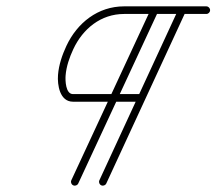

<svg xmlns="http://www.w3.org/2000/svg" viewBox="-20 -573 682 605"><path d="M543.1 -546C543.1 -546 543.1 -546 543.1 -546C459.8 -365.7 376.5 -185.4 293.2 -5C290.4 1 293 8.1 299 10.9C305.1 13.7 312.2 11 315 5C315 5 315 5 315 5C398.3 -175.3 481.6 -355.6 564.9 -535.9C567.7 -541.9 565 -549.1 559 -551.8C553 -554.6 545.9 -552 543.1 -546ZM472.1 -551.8C466 -554.6 458.9 -552 456.1 -546C372.3 -365.7 288.6 -185.4 204.8 -5.1C202 1 204.6 8.1 210.6 10.9C216.6 13.7 223.8 11.1 226.6 5.1C310.3 -175.3 394.1 -355.6 477.9 -535.9C480.7 -541.9 478.1 -549 472.1 -551.8ZM630 -553C630 -553 630 -553 630 -553C543.7 -553 457.3 -553 371 -553C288.6 -553 223.1 -501 189.1 -428.1C175.8 -399.5 165.3 -368.5 162.8 -337C160.3 -305.4 168.2 -252.5 210 -252.5C282 -252.5 354 -252.5 426 -252.5C432.6 -252.5 438 -257.9 438 -264.5C438 -271.1 432.6 -276.5 426 -276.5C426 -276.5 426 -276.5 426 -276.5C354 -276.5 282 -276.5 210 -276.5C186.5 -276.5 185.5 -320 186.7 -335C189 -363.7 198.8 -392 210.9 -417.9C240.9 -482.4 297.9 -529 371 -529C457.3 -529 543.7 -529 630 -529C636.6 -529 642 -534.3 642 -541C642 -547.6 636.6 -553 630 -553Z"/></svg>

Font: FRB American Cursive Guidelines Light
Style: Italic
Weight: 300
Italic angle: -25°
Version: Version 2.0;Modular Font Editor K font №1